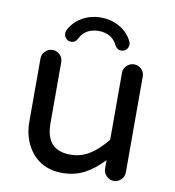

<svg xmlns="http://www.w3.org/2000/svg" viewBox="-78 -748 752 827"><g transform="rotate(10 297.5 -334.0)"><path d="M153.3 -14.6Q114.3 -40 92.8 -84Q71.3 -127.9 71.3 -181.6V-459Q71.3 -477.5 85 -490.7Q98.6 -503.9 117.2 -503.9Q135.7 -503.9 148.9 -490.7Q162.1 -477.5 162.1 -459V-191.4Q162.1 -73.2 268.6 -73.2Q315.4 -73.2 353 -96.7Q390.6 -120.1 427.7 -166V-459Q427.7 -477.5 441.4 -490.7Q455.1 -503.9 473.6 -503.9Q492.2 -503.9 505.4 -490.7Q518.6 -477.5 518.6 -459V-40Q518.6 -21.5 505.4 -7.8Q492.2 5.9 473.6 5.9Q455.1 5.9 441.4 -7.8Q427.7 -21.5 427.7 -40V-77.1Q387.7 -34.2 344.7 -11.7Q301.8 10.7 247.1 10.7Q194.3 10.7 153.3 -14.6ZM160.2 -597.7Q178.7 -634.8 215.3 -656.2Q252 -677.7 297.9 -677.7Q343.8 -677.7 380.4 -656.2Q417 -634.8 435.5 -597.7Q438.5 -591.8 438.5 -584Q438.5 -571.3 429.7 -562Q420.9 -552.7 407.2 -552.7Q387.7 -552.7 378.9 -572.3Q368.2 -594.7 347.2 -606.9Q326.2 -619.1 297.9 -619.1Q269.5 -619.1 248.5 -606.9Q227.5 -594.7 216.8 -572.3Q208 -552.7 188.5 -552.7Q174.8 -552.7 166 -562Q157.2 -571.3 157.2 -584Q157.2 -591.8 160.2 -597.7Z"/></g></svg>

Font: jf-openhuninn-2.0
Style: Regular
Weight: 400
Designer: [Kosugi Maru]
Designed by MOTOYA      

[Varela Round]
Joe Prince (Latin component); Avraham Cornfeld (Hebrew component)
Foundry: justfont CO.,LTD.
Version: 2.0